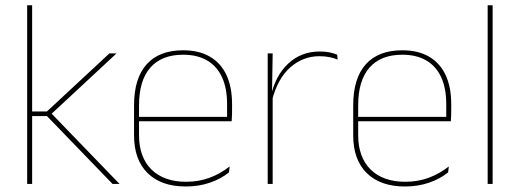

<svg xmlns="http://www.w3.org/2000/svg" viewBox="-20 -684 1936 714"><path d="M398.5 0 154.5 -252.5H93V-269.5H154.5L387 -485.5H413.5L166 -255.5V-267.5L424.5 0ZM81 0V-664.5H99.5V0Z M671 9.5Q579.5 9.5 529 -40.2Q478.5 -90 478.5 -180.5V-292.5Q478.5 -392.5 525.2 -444.8Q572 -497 661 -497Q719.5 -497 760.2 -473.5Q801 -450 822 -405.2Q843 -360.5 843 -296.5V-279.5Q843 -268.5 842.8 -257.5Q842.5 -246.5 841.5 -233H824.5Q824.5 -250.5 824.5 -266.5Q824.5 -282.5 824.5 -296Q824.5 -355.5 805.8 -396.5Q787 -437.5 750.5 -459Q714 -480.5 661 -480.5Q581 -480.5 539 -432.5Q497 -384.5 497 -292.5V-243.5V-239.5V-181Q497 -140 508.8 -108Q520.5 -76 543 -53.8Q565.5 -31.5 598 -19.8Q630.5 -8 671.5 -8Q719 -8 759 -22.8Q799 -37.5 834 -65L831.5 -43Q802 -19 761 -4.8Q720 9.5 671 9.5ZM487 -233V-249.5H835V-233Z M991 -308.5 981.5 -320.5 987 -325Q1003.5 -402 1051.5 -447.2Q1099.5 -492.5 1169.5 -492.5Q1190.5 -492.5 1206.8 -489Q1223 -485.5 1234 -480.5L1235.5 -462.5Q1222.5 -468 1205.5 -471.5Q1188.5 -475 1168 -475Q1106.5 -475 1059.2 -433.2Q1012 -391.5 991 -308.5ZM975.5 0V-485.5H994L991.5 -335L994 -332.5V0Z M1486 9.5Q1394.5 9.5 1344 -40.2Q1293.5 -90 1293.5 -180.5V-292.5Q1293.5 -392.5 1340.2 -444.8Q1387 -497 1476 -497Q1534.5 -497 1575.2 -473.5Q1616 -450 1637 -405.2Q1658 -360.5 1658 -296.5V-279.5Q1658 -268.5 1657.8 -257.5Q1657.5 -246.5 1656.5 -233H1639.5Q1639.5 -250.5 1639.5 -266.5Q1639.5 -282.5 1639.5 -296Q1639.5 -355.5 1620.8 -396.5Q1602 -437.5 1565.5 -459Q1529 -480.5 1476 -480.5Q1396 -480.5 1354 -432.5Q1312 -384.5 1312 -292.5V-243.5V-239.5V-181Q1312 -140 1323.8 -108Q1335.5 -76 1358 -53.8Q1380.5 -31.5 1413 -19.8Q1445.5 -8 1486.5 -8Q1534 -8 1574 -22.8Q1614 -37.5 1649 -65L1646.5 -43Q1617 -19 1576 -4.8Q1535 9.5 1486 9.5ZM1302 -233V-249.5H1650V-233Z M1793.5 0V-664.5H1812V0Z"/></svg>

Font: Anek Bangla Medium Thin
Style: Regular
Weight: 250
Version: Version 1.003